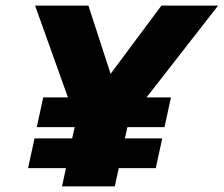

<svg xmlns="http://www.w3.org/2000/svg" viewBox="-20 -664 797 684"><path d="M201 0 215 -65H80L103 -171H237L246 -211H111L134 -317H222L105 -644H295L374 -401L555 -644H757L502 -317H589L566 -211H434L425 -171H558L535 -65H403L389 0Z"/></svg>

Font: Kanit
Style: Bold Italic
Weight: 700
Italic angle: -12°
Designer: Katatrad Team
Foundry: CadsonDemak
Version: Version 2.000; ttfautohint (v1.8.3)